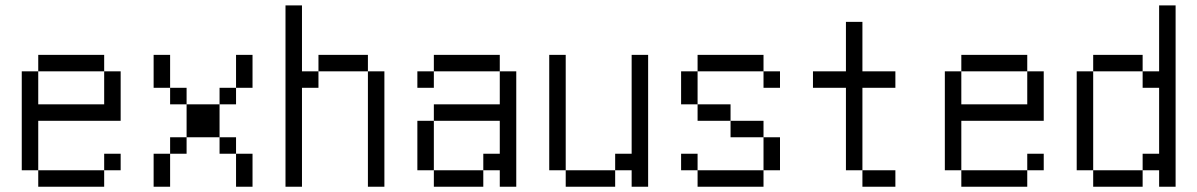

<svg xmlns="http://www.w3.org/2000/svg" viewBox="-20 -708 4540 728"><path d="M437.5 -62.5V-125H375V-62.5H125V0H375V-62.5ZM125 -62.5V-250H437.5V-437.5H375Q375 -437.5 375 -312.5H125Q125 -312.5 125 -437.5H62.5Q62.5 -437.5 62.5 -62.5ZM125 -437.5H375V-500H125Z M562.5 -125Q562.5 -125 562.5 0H625Q625 0 625 -125ZM875 -125Q875 -125 875 0H937.5Q937.5 0 937.5 -125ZM625 -125H687.5V-187.5H625ZM875 -125V-187.5H812.5V-125ZM687.5 -187.5H812.5Q812.5 -187.5 812.5 -312.5H687.5Q687.5 -312.5 687.5 -187.5ZM687.5 -312.5V-375H625V-312.5ZM812.5 -312.5H875V-375H812.5ZM625 -375Q625 -375 625 -500H562.5Q562.5 -500 562.5 -375ZM875 -375H937.5Q937.5 -375 937.5 -500H875Q875 -500 875 -375Z M1062.5 -687.5V0H1125Q1125 0 1125 -375H1187.5V-437.5H1125Q1125 -437.5 1125 -687.5ZM1375 -437.5V0H1437.5V-437.5ZM1187.5 -437.5H1375V-500H1187.5Z M1625 -62.5V0H1812.5V-62.5ZM1625 -62.5V-250H1562.5V-62.5ZM1875 -62.5V0H1937.5V-437.5H1875Q1875 -437.5 1875 -312.5H1625V-250H1875Q1875 -250 1875 -125H1812.5V-62.5ZM1625 -437.5H1562.5V-375H1625ZM1625 -437.5H1875V-500H1625Z M2125 -62.5V0H2312.5V-62.5ZM2125 -62.5V-500H2062.5V-62.5ZM2375 -62.5V0H2437.5Q2437.5 0 2437.5 -500H2375Q2375 -500 2375 -125H2312.5V-62.5Z M2937.5 -375V-437.5H2875V-375ZM2625 -62.5V0H2875V-62.5ZM2625 -62.5V-125H2562.5V-62.5ZM2875 -62.5H2937.5Q2937.5 -62.5 2937.5 -187.5H2875Q2875 -187.5 2875 -62.5ZM2875 -187.5V-250H2750V-187.5ZM2750 -250V-312.5H2625V-250ZM2625 -312.5Q2625 -312.5 2625 -437.5H2562.5Q2562.5 -437.5 2562.5 -312.5ZM2625 -437.5H2875V-500H2625Z M3375 0V-62.5H3250V0ZM3375 -375V-437.5H3250V-625H3187.5V-437.5H3062.5V-375H3187.5V-62.5H3250V-375Z M3937.5 -62.5V-125H3875V-62.5H3625V0H3875V-62.5ZM3625 -62.5V-250H3937.5V-437.5H3875Q3875 -437.5 3875 -312.5H3625Q3625 -312.5 3625 -437.5H3562.5Q3562.5 -437.5 3562.5 -62.5ZM3625 -437.5H3875V-500H3625Z M4125 -62.5V0H4312.5V-62.5ZM4125 -62.5Q4125 -62.5 4125 -437.5H4062.5Q4062.5 -437.5 4062.5 -62.5ZM4375 -62.5V0H4437.5V-687.5H4375Q4375 -687.5 4375 -437.5H4312.5V-375H4375Q4375 -375 4375 -125H4312.5V-62.5ZM4125 -437.5H4312.5V-500H4125Z"/></svg>

Font: BFUnifontExMono
Style: Regular
Weight: 500
Version: Version 15.0.06